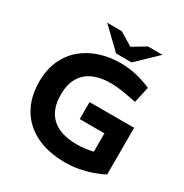

<svg xmlns="http://www.w3.org/2000/svg" viewBox="-201 -1046 1164 1213"><g transform="rotate(30 381.0 -439.0)"><path d="M443 10Q318 10 229 -34Q140 -78 93 -159Q46 -240 46 -351Q46 -439 76 -506Q106 -573 159.5 -618.5Q213 -664 284 -687Q355 -710 436 -710Q484 -710 532.5 -700.5Q581 -691 628 -673L660 -660L634 -543L595 -550Q553 -559 514.5 -564Q476 -569 441 -569Q371 -569 318 -546Q265 -523 235 -474.5Q205 -426 205 -349Q205 -274 233.5 -224.5Q262 -175 316 -150.5Q370 -126 447 -126Q475 -126 505 -129.5Q535 -133 566 -140V-274H386V-398H711V-58Q677 -39 632.5 -23.5Q588 -8 540 1Q492 10 443 10ZM377 -748 412 -816 530 -887H636L491 -748ZM377 -748 232 -888H338L457 -816L491 -748Z"/></g></svg>

Font: REM SemiBold
Style: Regular
Weight: 600
Designer: Octavio Pardo
Foundry: Ashler Design
Version: Version 1.005;gftools[0.9.28]